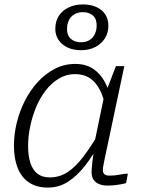

<svg xmlns="http://www.w3.org/2000/svg" viewBox="-20 -836 639 868"><path d="M484 -376 460 -342Q450 -392 432.5 -427.5Q415 -463 387 -482Q359 -501 319 -501Q280 -501 246.5 -481Q213 -461 187 -427.5Q161 -394 143.5 -352Q126 -310 116.5 -264.5Q107 -219 107 -177Q107 -131 117.5 -99Q128 -67 149.5 -50.5Q171 -34 205 -34Q249 -34 285 -57.5Q321 -81 355 -125.5Q389 -170 426 -232L436 -201Q404 -138 367 -90Q330 -42 288.5 -15Q247 12 197 12Q145 12 111 -11Q77 -34 60 -76.5Q43 -119 43 -178Q43 -228 55.5 -280Q68 -332 92 -379.5Q116 -427 150 -464.5Q184 -502 227 -524.5Q270 -547 320 -547Q368 -547 401 -525Q434 -503 454.5 -464.5Q475 -426 484 -376ZM542 -537 470 -197Q462 -160 456.5 -134Q451 -108 448 -92Q445 -76 445 -68Q445 -54 452.5 -48Q460 -42 475 -42Q499 -42 521 -46.5Q543 -51 558 -51L550 -8Q539 -5 525 -2.5Q511 0 496 1.5Q481 3 466 3Q445 3 428.5 -3.5Q412 -10 403 -23.5Q394 -37 394 -58Q394 -72 397.5 -103Q401 -134 406 -169L403 -171L451 -403L456 -412L504 -537ZM354 -781Q332 -781 315.5 -771Q299 -761 291 -743.5Q283 -726 283 -704Q283 -676 300 -660.5Q317 -645 346 -645Q369 -645 385 -655Q401 -665 409 -682.5Q417 -700 417 -721Q417 -751 400 -766Q383 -781 354 -781ZM470 -720Q470 -688 454.5 -663Q439 -638 411 -623.5Q383 -609 346 -609Q312 -609 286 -621Q260 -633 245 -655Q230 -677 230 -705Q230 -739 245.5 -763.5Q261 -788 289.5 -802Q318 -816 355 -816Q389 -816 415 -804.5Q441 -793 455.5 -771.5Q470 -750 470 -720Z"/></svg>

Font: Roboto Serif ExtraLight
Style: Italic
Weight: 250
Italic angle: -10°
Designer: Greg Gazdowicz
Foundry: Commercial Type
Version: Version 1.008